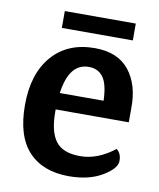

<svg xmlns="http://www.w3.org/2000/svg" viewBox="-77 -709 651 786"><g transform="rotate(10 248.5 -316.5)"><path d="M162 -245V-234Q162 -153 191.5 -113.5Q221 -74 293.5 -74Q366 -74 436 -129Q456 -114 456 -82.5Q456 -51 400.5 -18Q345 15 262 15Q154 15 94.5 -48.5Q35 -112 35 -241.5Q35 -371 99.5 -445.5Q164 -520 277 -520Q373 -520 420.5 -460Q468 -400 466 -302V-245ZM266 -440Q184 -440 167 -314H349Q347 -382 326 -411Q305 -440 266 -440ZM424 -648V-578H129V-648Z"/></g></svg>

Font: Karma
Style: Bold
Weight: 700
Designer: Joana Correia
Foundry: Indian Type Foundry
Version: Version 1.202;PS 1.0;hotconv 1.0.78;makeotf.lib2.5.61930; tt